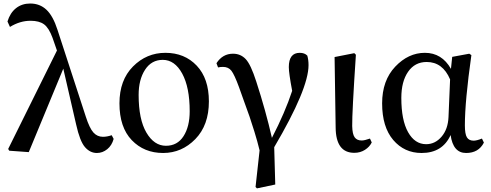

<svg xmlns="http://www.w3.org/2000/svg" viewBox="-20 -834 2722 1065"><path d="M599.6 -84 610.4 -63.5Q600.6 -27.3 574.7 -6.3Q548.8 14.6 517.6 14.6Q479.5 14.6 451.2 -18.1Q422.9 -50.8 402.3 -143.6L331.1 -453.1L139.6 9.8L31.2 2L25.4 -7.8L295.9 -553.7L271.5 -624Q251 -679.7 224.1 -699.2Q197.3 -718.8 149.4 -718.8Q90.8 -718.8 35.2 -684.6L21.5 -714.8Q36.1 -762.7 68.8 -788.6Q101.6 -814.5 147.5 -814.5Q201.2 -814.5 237.8 -779.8Q274.4 -745.1 298.8 -668.9L456.1 -186.5Q476.6 -123 498 -99.1Q519.5 -75.2 550.8 -75.2Q574.2 -75.2 599.6 -84Z M884.8 14.6Q779.3 14.6 710.9 -56.6Q642.6 -127.9 642.6 -260.7Q642.6 -389.6 717.8 -465.3Q793 -541 897.5 -541Q1003.9 -541 1071.3 -469.7Q1138.7 -398.4 1138.7 -271.5Q1138.7 -139.6 1063.5 -62.5Q988.3 14.6 884.8 14.6ZM900.4 -25.4Q963.9 -25.4 998 -78.6Q1032.2 -131.8 1032.2 -216.8Q1032.2 -349.6 990.7 -425.8Q949.2 -502 882.8 -502Q820.3 -502 784.7 -447.3Q749 -392.6 749 -307.6Q749 -171.9 792 -98.6Q835 -25.4 900.4 -25.4Z M1189.5 -460 1180.7 -483.4Q1214.8 -536.1 1272.5 -536.1Q1314.5 -536.1 1342.8 -506.3Q1371.1 -476.6 1401.4 -381.8Q1454.1 -219.7 1488.3 -69.3Q1561.5 -210.9 1600.6 -330.1Q1582 -428.7 1582 -461.9Q1582 -541 1642.6 -541Q1669.9 -541 1684.6 -525.4Q1691.4 -502 1691.4 -472.7Q1691.4 -340.8 1501 -17.6L1506.8 189.5L1405.3 210.9L1397.5 203.1L1419.9 0Q1408.2 -48.8 1391.1 -104Q1374 -159.2 1364.3 -187Q1354.5 -214.8 1331.1 -279.3Q1307.6 -343.8 1305.7 -350.6Q1280.3 -419.9 1263.7 -441.4Q1247.1 -462.9 1216.8 -462.9Q1202.1 -462.9 1189.5 -460Z M1945.3 13.7Q1842.8 13.7 1841.8 -127L1835.9 -517.6L1945.3 -539.1L1954.1 -530.3Q1932.6 -207 1933.6 -134.8Q1934.6 -89.8 1947.3 -72.3Q1960 -54.7 1986.3 -54.7Q2002 -54.7 2032.2 -65.4L2042 -43.9Q2030.3 -19.5 2004.4 -2.9Q1978.5 13.7 1945.3 13.7Z M2467.8 -184.6 2476.6 -393.6Q2435.5 -490.2 2346.7 -490.2Q2281.2 -490.2 2243.7 -436Q2206.1 -381.8 2206.1 -291Q2206.1 -167 2243.7 -100.6Q2281.2 -34.2 2343.8 -34.2Q2393.6 -34.2 2429.2 -75.7Q2464.8 -117.2 2467.8 -184.6ZM2653.3 -65.4 2664.1 -43Q2634.8 14.6 2565.4 14.6Q2493.2 14.6 2479.5 -85Q2434.6 14.6 2318.4 14.6Q2222.7 14.6 2161.1 -57.6Q2099.6 -129.9 2099.6 -260.7Q2099.6 -387.7 2172.4 -464.4Q2245.1 -541 2336.9 -541Q2430.7 -541 2481.4 -452.1L2488.3 -518.6L2583 -536.1L2594.7 -528.3Q2558.6 -272.5 2558.6 -138.7Q2558.6 -90.8 2569.8 -72.3Q2581.1 -53.7 2607.4 -53.7Q2624 -53.7 2653.3 -65.4Z"/></svg>

Font: GenYoMin TW TTF SemiBold
Style: Regular
Weight: 600
Version: Version 1.300